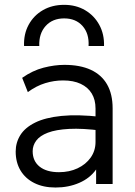

<svg xmlns="http://www.w3.org/2000/svg" viewBox="-20 -780 574 814"><path d="M215.5 15Q163.5 15 125.5 -4Q87.5 -23 67 -57.2Q46.5 -91.5 46.5 -137.5Q46.5 -175.5 66.2 -207.2Q86 -239 128.8 -260.2Q171.5 -281.5 240.5 -288.5Q309.5 -295.5 408.5 -284.5L411 -226Q329.5 -236.5 273.2 -233.5Q217 -230.5 183 -217.5Q149 -204.5 133.8 -184Q118.5 -163.5 118.5 -139Q118.5 -97 148 -73.5Q177.5 -50 230 -50Q274 -50 309 -66.5Q344 -83 364.5 -112Q385 -141 385 -178.5V-320Q385 -357 369 -383.5Q353 -410 322.2 -424.5Q291.5 -439 247.5 -439Q209.5 -439 171.8 -427.5Q134 -416 98 -389.5L74 -450Q118 -481 164.5 -493Q211 -505 253 -505Q319.5 -505 365 -484Q410.5 -463 434 -422Q457.5 -381 457.5 -320.5V0H387.5V-61.5Q361.5 -24.5 316 -4.8Q270.5 15 215.5 15ZM82 -585Q80 -635.5 101.5 -675Q123 -714.5 162 -737Q201 -759.5 252 -759.5Q302 -759.5 340.8 -736.8Q379.5 -714 401 -674.5Q422.5 -635 421 -585H355.5Q358.5 -637.5 330 -669.8Q301.5 -702 252 -702Q202.5 -702 173.5 -669.8Q144.5 -637.5 146.5 -585Z"/></svg>

Font: Geologica Roman ExtraLight
Style: Regular
Weight: 250
Designer: Sindre Bremnes, Frode Helland
Foundry: Monokrom Skriftforlag AS
Version: Version 1.010;gftools[0.9.28]